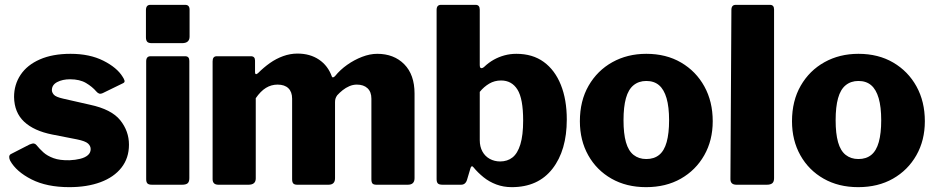

<svg xmlns="http://www.w3.org/2000/svg" viewBox="-20 -762 3861 792"><path d="M377 -385Q361 -404 335 -419.5Q309 -435 269 -435Q238 -435 216 -423.5Q194 -412 194 -390Q194 -381 202 -371.5Q210 -362 241 -355L351 -330Q440 -311 476 -266Q512 -221 512 -165Q512 -110 481 -70.5Q450 -31 394.5 -10.5Q339 10 266 10Q173 10 110 -22Q47 -54 22 -99Q18 -107 18 -114.5Q18 -122 24 -126L102 -166Q114 -171 120 -170Q126 -169 130 -164Q143 -148 159 -133.5Q175 -119 201 -109.5Q227 -100 267 -101Q291 -102 311 -107Q331 -112 342.5 -122Q354 -132 354 -147Q354 -160 343 -170Q332 -180 298 -187L196 -207Q120 -222 79.5 -260Q39 -298 38 -362Q38 -413 65 -453.5Q92 -494 144.5 -517Q197 -540 271 -540Q350 -540 406.5 -511.5Q463 -483 486 -445Q491 -438 493.5 -430Q496 -422 486 -418L404 -378Q395 -374 389 -376Q383 -378 377 -385Z M761 -27Q761 -12 754 -6Q747 0 731 0H607Q593 0 588 -5.5Q583 -11 583 -23V-509Q583 -530 601 -530H744Q761 -530 761 -511ZM762 -611Q762 -584 731 -584H606Q592 -584 587 -590Q582 -596 582 -608V-720Q582 -742 600 -742H744Q762 -742 762 -722Z M881 0Q857 0 857 -23V-509Q857 -530 874 -530H1015Q1032 -530 1032 -512V-464Q1032 -458 1035 -456.5Q1038 -455 1044 -460Q1068 -484 1093.5 -502Q1119 -520 1148 -530.5Q1177 -541 1207 -541Q1259 -541 1296 -516Q1333 -491 1349 -446Q1351 -442 1354.5 -443Q1358 -444 1362 -448Q1383 -474 1412 -494.5Q1441 -515 1473.5 -527.5Q1506 -540 1536 -540Q1605 -540 1647.5 -497Q1690 -454 1690 -376V-27Q1690 0 1662 0H1533Q1521 0 1516.5 -5Q1512 -10 1512 -23V-355Q1512 -383 1496 -398Q1480 -413 1452 -413Q1436 -413 1421 -406.5Q1406 -400 1393.5 -390Q1381 -380 1371 -369Q1366 -362 1364 -355.5Q1362 -349 1362 -341V-27Q1362 0 1335 0H1206Q1195 0 1190 -5Q1185 -10 1185 -23V-355Q1185 -383 1169.5 -398Q1154 -413 1125 -413Q1099 -413 1077 -399.5Q1055 -386 1035 -357V-26Q1035 0 1005 0H881Z M1806 0Q1791 0 1786 -5.5Q1781 -11 1781 -23V-721Q1781 -742 1799 -742H1942Q1959 -742 1959 -722V-494Q1959 -482 1964.5 -481Q1970 -480 1977 -486Q1996 -504 2016.5 -515.5Q2037 -527 2060.5 -533.5Q2084 -540 2110 -540Q2177 -540 2223 -506.5Q2269 -473 2293.5 -412Q2318 -351 2318 -269Q2318 -142 2259 -66Q2200 10 2091 10Q2057 10 2027.5 -1Q1998 -12 1974.5 -31Q1951 -50 1933 -72Q1929 -77 1926 -76Q1923 -75 1921 -69L1907 -22Q1901 0 1882 0ZM1959 -184Q1959 -157 1970 -137Q1981 -117 2000.5 -106.5Q2020 -96 2043 -96Q2073 -96 2094 -112.5Q2115 -129 2126.5 -166.5Q2138 -204 2138 -265Q2138 -355 2114.5 -392.5Q2091 -430 2047 -430Q2020 -430 1998 -417Q1976 -404 1959 -383Z M2645 10Q2564 10 2502.5 -25Q2441 -60 2406.5 -121.5Q2372 -183 2372 -262Q2372 -346 2408 -408.5Q2444 -471 2506 -505.5Q2568 -540 2646 -540Q2728 -540 2789.5 -504Q2851 -468 2885.5 -405.5Q2920 -343 2920 -262Q2920 -183 2885 -121.5Q2850 -60 2788.5 -25Q2727 10 2645 10ZM2646 -106Q2678 -106 2699 -123Q2720 -140 2730 -176Q2740 -212 2740 -266Q2740 -321 2729.5 -357Q2719 -393 2698.5 -410.5Q2678 -428 2646 -428Q2615 -428 2593.5 -410.5Q2572 -393 2562 -357Q2552 -321 2552 -266Q2552 -211 2562 -175.5Q2572 -140 2593.5 -123Q2615 -106 2646 -106Z M3173 -27Q3173 -12 3165.5 -6Q3158 0 3143 0H3018Q2993 0 2993 -23L2997 -721Q2997 -742 3015 -742H3156Q3173 -742 3173 -723Z M3520 10Q3439 10 3377.5 -25Q3316 -60 3281.5 -121.5Q3247 -183 3247 -262Q3247 -346 3283 -408.5Q3319 -471 3381 -505.5Q3443 -540 3521 -540Q3603 -540 3664.5 -504Q3726 -468 3760.5 -405.5Q3795 -343 3795 -262Q3795 -183 3760 -121.5Q3725 -60 3663.5 -25Q3602 10 3520 10ZM3521 -106Q3553 -106 3574 -123Q3595 -140 3605 -176Q3615 -212 3615 -266Q3615 -321 3604.5 -357Q3594 -393 3573.5 -410.5Q3553 -428 3521 -428Q3490 -428 3468.5 -410.5Q3447 -393 3437 -357Q3427 -321 3427 -266Q3427 -211 3437 -175.5Q3447 -140 3468.5 -123Q3490 -106 3521 -106Z"/></svg>

Font: Libre Franklin ExtraBold
Style: Regular
Weight: 800
Designer: Pablo Impallari, Rodrigo Fuenzalida, Nhung Nguyen
Foundry: Impallari Type
Version: Version 3.000